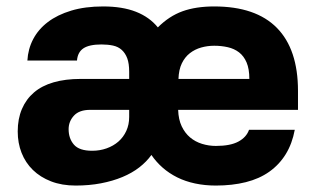

<svg xmlns="http://www.w3.org/2000/svg" viewBox="-20 -563 975 596"><path d="M215 13Q172 13 138.5 0Q105 -13 82 -35.5Q59 -58 47 -88.5Q35 -119 35 -155Q35 -194 48 -224.5Q61 -255 85.5 -276Q110 -297 146.5 -307.5Q183 -318 230 -318H381V-340Q381 -366 375 -382Q369 -398 358 -408Q347 -418 331 -421.5Q315 -425 295 -425Q276 -425 262 -422Q248 -419 239 -413Q230 -407 225 -397.5Q220 -388 219 -375H65Q67 -411 83 -441.5Q99 -472 128.5 -494.5Q158 -517 201 -530Q244 -543 300 -543Q360 -543 402 -526.5Q444 -510 470 -478Q505 -513 546.5 -528Q588 -543 645 -543Q774 -543 839.5 -476.5Q905 -410 905 -281V-222H533Q534 -192 544 -171Q554 -150 570 -136.5Q586 -123 607 -116.5Q628 -110 650 -110Q695 -110 720 -123.5Q745 -137 753 -160H895Q887 -117 867 -84.5Q847 -52 816 -30Q785 -8 743 2.5Q701 13 650 13Q616 13 585.5 6.5Q555 0 530 -12.5Q505 -25 485 -42.5Q465 -60 450 -82Q435 -61 412.5 -43.5Q390 -26 360 -13.5Q330 -1 293.5 6Q257 13 215 13ZM266 -95Q290 -95 311 -102.5Q332 -110 347.5 -123.5Q363 -137 372 -156.5Q381 -176 381 -200V-222H260Q226 -222 209.5 -204Q193 -186 193 -162Q193 -133 209.5 -114Q226 -95 266 -95ZM534 -318H754Q754 -349 745.5 -369Q737 -389 722 -400.5Q707 -412 687 -416.5Q667 -421 645 -421Q624 -421 604.5 -415.5Q585 -410 569.5 -398Q554 -386 544.5 -366.5Q535 -347 534 -318Z"/></svg>

Font: Golos Text VF
Style: Regular
Weight: 400
Designer: A.Korolkova, Vitaly Kuzmin
Foundry: ParaType Ltd
Version: Version 2.003